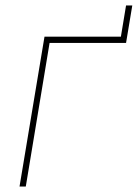

<svg xmlns="http://www.w3.org/2000/svg" viewBox="-20 -679 502 699"><path d="M461.6 -659.1 438.9 -522.7H160.5L73.9 0H51.1L142 -545.5H420.1L438.9 -659.1Z"/></svg>

Font: Inter Thin  BETA
Style: Italic
Weight: 100
Italic angle: -9.39999°
Designer: Rasmus Andersson
Foundry: rsms
Version: Version 3.011;git-f93a4a705